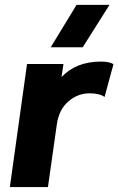

<svg xmlns="http://www.w3.org/2000/svg" viewBox="-20 -760 481 780"><path d="M390.1 -509.8Q425.8 -509.8 440.9 -499L404.8 -366.2Q384.3 -380.9 344.2 -380.9Q295.9 -380.9 257.8 -348.1Q219.7 -315.4 210.9 -254.9L174.8 0H20L89.8 -500H237.8L230 -446.8Q289.1 -509.8 390.1 -509.8ZM186 -567.9 291 -740.2H424.8L315.9 -567.9Z"/></svg>

Font: Human Sans Bold
Style: Italic
Weight: 700
Italic angle: -8°
Designer: Tim Radville
Foundry: Continuum
Version: Version 1.000;FEAKit 1.0